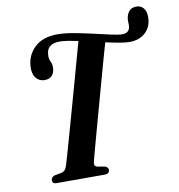

<svg xmlns="http://www.w3.org/2000/svg" viewBox="-85 -854 867 931"><g transform="rotate(-10 348.0 -388.0)"><path d="M315.5 -74.5Q311.5 -59.5 314.5 -53.2Q317.5 -47 327.5 -44.5L364.5 -38Q379.5 -32 379.5 -20Q379.5 0 356 0H117.5Q98 0 98 -17.5Q98.5 -32.5 115.5 -38.5L150.5 -45Q162.5 -48.5 168.8 -56.2Q175 -64 180 -81.5Q186.5 -102.5 198.2 -144.2Q210 -186 225.5 -240.8Q241 -295.5 257.8 -355.8Q274.5 -416 290.8 -474.2Q307 -532.5 320.5 -581Q334 -629.5 342.5 -660.5Q315.5 -666 292.2 -669.8Q269 -673.5 252 -673.5Q189 -673.5 186.5 -621Q184.5 -600.5 192 -586.2Q199.5 -572 198.5 -552.5Q198 -530 185.2 -516Q172.5 -502 148 -502Q121.5 -502.5 105.8 -523Q90 -543.5 92.5 -579.5Q95.5 -634.5 135.2 -672.2Q175 -710 248 -710Q282 -710 327.5 -701.8Q373 -693.5 419 -682.8Q465 -672 502.2 -663.8Q539.5 -655.5 558 -655.5Q589 -655.5 595.5 -681.5Q597.5 -691.5 596.5 -702.5Q595.5 -713.5 597 -727Q600.5 -749.5 613 -762.8Q625.5 -776 648 -776Q669.5 -776 682.8 -760.2Q696 -744.5 695.5 -714.5Q695 -668.5 664.8 -640.5Q634.5 -612.5 587 -612.5Q566 -612.5 535.2 -618Q504.5 -623.5 469.5 -631.5Q459.5 -597.5 445.8 -548.5Q432 -499.5 416.5 -442.8Q401 -386 385 -328.8Q369 -271.5 355 -220.2Q341 -169 330.5 -130.8Q320 -92.5 315.5 -74.5Z"/></g></svg>

Font: Fraunces 144pt S050 SemiBold
Style: Italic
Weight: 600
Italic angle: -16°
Version: Version 1.000; ttfautohint (v1.8.3)